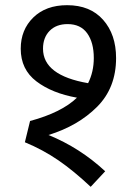

<svg xmlns="http://www.w3.org/2000/svg" viewBox="-20 -707 538 741"><path d="M167 -186Q288 -137 386 -46L330 14Q264 -48 205 -88.5Q146 -129 76 -158L96 -240Q218 -273 277 -330Q181 -347 120.5 -393Q60 -439 60 -519Q60 -592 108.5 -639.5Q157 -687 239 -687Q328 -687 378 -630.5Q428 -574 428 -483Q428 -368 354.5 -294.5Q281 -221 167 -186ZM320 -386Q342 -430 342 -483Q342 -543 316.5 -578.5Q291 -614 241 -614Q197 -614 171.5 -588Q146 -562 146 -519Q146 -416 320 -386Z"/></svg>

Font: FiraGO
Style: Regular
Weight: 400
Designer: bBox Type
Foundry: bBox Type GmbH
Version: Version 1.001;April 20, 2020;FontCreator 12.0.0.2555 64-bit